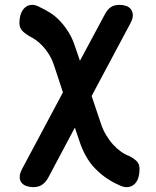

<svg xmlns="http://www.w3.org/2000/svg" viewBox="-20 -580 640 790"><path d="M517 -485 357 -185 394 -75Q403 -47 416.5 -24.5Q430 -2 445.5 15Q461 32 478 44Q495 56 512 62Q536 75 545 86Q554 97 554 115Q554 138 548 154.5Q542 171 530.5 180Q519 189 504 190Q489 191 471 182Q415 158 372 114Q329 70 306 -2L288 -55L178 152Q167 171 152.5 180.5Q138 190 117 190Q102 190 89 185.5Q76 181 68.5 171.5Q61 162 61 148Q61 134 71 115L239 -200L203 -309Q194 -336 182 -355.5Q170 -375 156 -390Q142 -405 128 -415Q114 -425 101 -431Q78 -445 69 -456.5Q60 -468 60 -485Q60 -508 66.5 -524.5Q73 -541 84 -550Q95 -559 110 -560Q125 -561 143 -551Q167 -540 188.5 -526Q210 -512 228.5 -492Q247 -472 263 -446Q279 -420 290 -385L309 -330L412 -522Q422 -541 436 -550.5Q450 -560 472 -560Q487 -560 499.5 -555.5Q512 -551 519 -541.5Q526 -532 526.5 -518Q527 -504 517 -485Z"/></svg>

Font: Maple Mono SemiBold
Style: Regular
Weight: 600
Monospace: yes
Designer: subframe7536
Version: Version 7.000